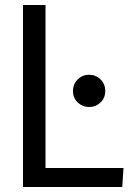

<svg xmlns="http://www.w3.org/2000/svg" viewBox="-20 -748 535 768"><path d="M72 -728H162V-76H474L469 0H72ZM336 -320Q310 -320 291 -338Q272 -356 272 -384Q272 -412 291 -430.5Q310 -449 336 -449Q363 -449 382 -430.5Q401 -412 401 -384Q401 -356 382 -338Q363 -320 336 -320Z"/></svg>

Font: Murecho
Style: Regular
Weight: 400
Designer: Neil Summerour
Foundry: Positype
Version: Version 1.010; ttfautohint (v1.8.3)